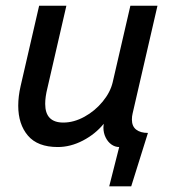

<svg xmlns="http://www.w3.org/2000/svg" viewBox="-20 -508 610 678"><path d="M400.9 11.2Q386.2 11.2 373.5 2.2Q360.8 -6.8 353 -22.7Q345.2 -38.6 345.2 -57.6Q345.2 -62 346.2 -70.8Q316.9 -34.7 272.9 -11.7Q229 11.2 184.1 11.2Q112.8 11.2 78.6 -29.1Q44.4 -69.3 44.4 -134.8Q44.4 -167.5 52.7 -203.6L118.2 -487.8H214.4L147.5 -197.3Q139.6 -166 139.6 -141.1Q139.6 -75.2 203.6 -75.2Q240.7 -75.2 278.1 -95.7Q315.4 -116.2 342.5 -149.2Q369.6 -182.1 377.9 -217.3L440.4 -487.8H536.1L448.2 -106.9Q445.8 -97.2 445.8 -85.9Q445.8 -62 460.9 -50.3Q476.1 -38.6 502.4 -38.6L443.4 149.9H365.7Z"/></svg>

Font: Acari Sans Medium
Style: Italic
Weight: 500
Italic angle: -13°
Designer: Alfredo Marco Pradil and Stefan Peev
Foundry: Hanken Design Co.
Version: Version 1.045